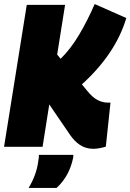

<svg xmlns="http://www.w3.org/2000/svg" viewBox="-32 -724 643 947"><path d="M-12 0 100 -700H289L250 -455L267 -434Q317 -483 359 -554Q401 -625 435 -704L591 -635Q564 -545 508.5 -463Q453 -381 372 -308L398 -276Q426 -242 450.5 -230Q475 -218 497 -218Q501 -218 505 -218Q509 -218 513 -218L490 -1Q483 2 463.5 6Q444 10 429 10Q391 10 362.5 -9Q334 -28 312 -61L211 -209L178 0ZM160 40H330Q330 45 329 53Q311 144 247 203H109Q129 170 141 136.5Q153 103 157 69Q160 56 160 40Z"/></svg>

Font: Georama Semi Condensed Black
Style: Italic
Weight: 900
Width: 4
Italic angle: -9°
Designer: Jean-Baptiste Levee
Foundry: Production Type
Version: Version 1.000